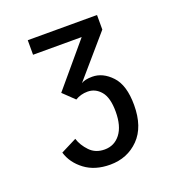

<svg xmlns="http://www.w3.org/2000/svg" viewBox="-89 -769 507 564"><g transform="rotate(-20 165.0 -487.0)"><path d="M162 -273.5Q114.5 -273.5 83 -297.2Q51.5 -321 41.5 -355L91 -380Q98 -358 115.8 -339.5Q133.5 -321 162 -321Q192.5 -321 211.2 -345.2Q230 -369.5 230 -414.5Q230 -458.5 213.2 -478.2Q196.5 -498 172 -498Q151 -498 133.5 -487.5L98.5 -521L211 -654.5H59V-700H275.5V-654.5L165.5 -527Q177 -534.5 200 -534.5Q233 -534.5 260.2 -505.5Q287.5 -476.5 287.5 -414.5Q287.5 -346 251.8 -309.8Q216 -273.5 162 -273.5Z"/></g></svg>

Font: Trispace SemiCondensed Light
Style: Regular
Weight: 300
Width: 4
Designer: Tyler Finck
Foundry: Etcetera Type Company
Version: Version 1.210; ttfautohint (v1.8.3)